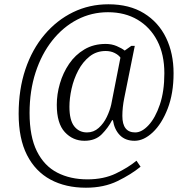

<svg xmlns="http://www.w3.org/2000/svg" viewBox="-20 -734 885 896"><path d="M381 142Q286 142 215.5 104Q145 66 106 -10.5Q67 -87 67 -203Q67 -317 98.5 -410.5Q130 -504 187.5 -572Q245 -640 321 -677Q397 -714 486 -714Q584 -714 652 -672Q720 -630 755 -557.5Q790 -485 790 -392Q790 -298 762.5 -227Q735 -156 693 -116.5Q651 -77 608 -77Q565 -77 539.5 -103Q514 -129 507 -173H503Q485 -138 455 -107.5Q425 -77 374 -77Q320 -77 282.5 -117.5Q245 -158 245 -245Q245 -294 259.5 -344Q274 -394 302.5 -436Q331 -478 374 -503.5Q417 -529 473 -529Q501 -529 524.5 -519Q548 -509 562 -498L593 -520H609L560 -277Q551 -233 551 -193Q551 -116 611 -116Q642 -116 673.5 -150Q705 -184 726 -246Q747 -308 747 -392Q747 -480 714 -543.5Q681 -607 622 -642Q563 -677 484 -677Q407 -677 340.5 -642.5Q274 -608 224 -545Q174 -482 146 -396Q118 -310 118 -207Q118 -97 152 -28.5Q186 40 247 71.5Q308 103 388 103Q464 103 521 75.5Q578 48 617 16L636 44Q592 80 528.5 111Q465 142 381 142ZM386 -116Q417 -116 440.5 -137Q464 -158 478.5 -188.5Q493 -219 499 -246L542 -465Q534 -477 515.5 -486.5Q497 -496 473 -496Q430 -496 398 -470.5Q366 -445 345 -405Q324 -365 314 -320Q304 -275 304 -236Q304 -173 326.5 -144.5Q349 -116 386 -116Z"/></svg>

Font: Noto Serif SemiCondensed Light
Style: Regular
Weight: 300
Width: 4
Designer: Monotype Design Team
Foundry: Monotype Imaging Inc.
Version: Version 2.013